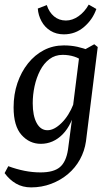

<svg xmlns="http://www.w3.org/2000/svg" viewBox="-23 -620 481 833"><path d="M112 193Q75 193 46.5 176.5Q18 160 -3 131L13 101Q48 114 83 121Q118 128 153 128Q210 128 237 105Q264 82 272 29L292 -123V-146L323 -393L386 -428L401 -416L350 -7Q344 35 324 71.5Q304 108 272 135Q240 162 199 177.5Q158 193 112 193ZM154 4Q105 4 70.5 -34.5Q36 -73 36 -154Q36 -211 52.5 -259.5Q69 -308 98.5 -345Q128 -382 167.5 -402.5Q207 -423 254 -423Q285 -423 312.5 -417Q340 -411 363 -401L343 -349Q323 -367 299 -374.5Q275 -382 249 -382Q216 -382 191.5 -363.5Q167 -345 151 -314Q135 -283 127 -246Q119 -209 119 -172Q119 -118 136 -86.5Q153 -55 183 -55Q212 -55 244 -86.5Q276 -118 296 -169L308 -162Q290 -79 249 -37.5Q208 4 154 4ZM254 -471Q221 -471 196 -486.5Q171 -502 157 -528Q143 -554 141 -583L180 -598Q190 -567 211.5 -549Q233 -531 263 -531Q291 -531 317.5 -549.5Q344 -568 362 -600L395 -581Q379 -535 341.5 -503Q304 -471 254 -471Z"/></svg>

Font: Yrsa
Style: Italic
Weight: 400
Italic angle: -7.10001°
Designer: Anna Giedrys (Yrsa+Rasa design), David Brezina (Yrsa art-direction, Rasa art-direction, design)
Foundry: Rosetta Type Foundry
Version: Version 2.004